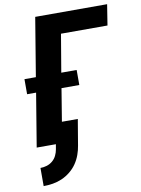

<svg xmlns="http://www.w3.org/2000/svg" viewBox="-102 -803 804 1094"><g transform="rotate(-10 300.0 -256.0)"><path d="M60 223V118Q78 118 96.5 112.5Q115 107 130 94.5Q145 82 153.5 64.5Q162 47 165 29L170 0H59L110 -309H58V-396H124L180 -735H596L577 -615H308L271 -396H360V-309H257L226 -120H318L293 29Q289 55 279.5 81.5Q270 108 254 131.5Q238 155 215 173.5Q192 192 166.5 203Q141 214 114 218.5Q87 223 60 223Z"/></g></svg>

Font: Iosevka Heavy Extended
Style: Italic
Weight: 900
Width: 7
Italic angle: -9°
Monospace: yes
Designer: Belleve Invis
Foundry: Belleve Invis
Version: Version 32.5.0; ttfautohint (v1.8.4)